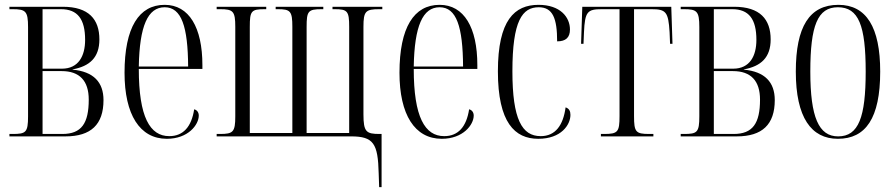

<svg xmlns="http://www.w3.org/2000/svg" viewBox="-20 -564 3705 794"><path d="M19 0H251C356 0 408 -49 408 -150C408 -224 367 -268 280 -276V-277C351 -290 391 -326 391 -401C391 -484 347 -536 240 -536H19V-526H32C86 -526 96 -518 96 -452V-83C96 -16 87 -10 32 -10H19ZM236 -280H156V-526H232C301 -526 332 -485 332 -399C332 -333 305 -280 236 -280ZM238 -10H156V-270H235C309 -270 347 -230 347 -152C347 -54 317 -10 238 -10Z M670 10C758 10 802 -48 802 -86C802 -99 795 -109 783 -112C772 -40 738 -1 680 -1C600 -1 554 -80 554 -279H817V-295C817 -450 762 -544 661 -544C555 -544 495 -451 495 -263C495 -90 558 10 670 10ZM758 -289H554C557 -456 591 -534 661 -534C731 -534 757 -453 758 -289Z M1546 152 1548 210H1558V-10H1550C1495 -10 1483 -18 1483 -91V-453C1483 -518 1492 -526 1549 -526H1561V-536H1355V-526H1364C1417 -526 1424 -518 1424 -453V-14H1248V-453C1248 -518 1254 -526 1310 -526H1317V-536H1120V-526H1129C1181 -526 1189 -518 1189 -453V-14H1013V-453C1013 -519 1019 -526 1075 -526H1081V-536H876V-526H890C944 -526 953 -518 953 -453V-83C953 -18 944 -10 890 -10H876V0H1432C1525 0 1543 30 1546 152Z M1807 10C1895 10 1939 -48 1939 -86C1939 -99 1932 -109 1920 -112C1909 -40 1875 -1 1817 -1C1737 -1 1691 -80 1691 -279H1954V-295C1954 -450 1899 -544 1798 -544C1692 -544 1632 -451 1632 -263C1632 -90 1695 10 1807 10ZM1895 -289H1691C1694 -456 1728 -534 1798 -534C1868 -534 1894 -453 1895 -289Z M2206 10C2301 10 2339 -48 2339 -89C2339 -104 2334 -115 2319 -120C2309 -46 2277 -1 2216 -1C2139 -1 2099 -70 2099 -269C2099 -479 2140 -534 2208 -534C2266 -534 2284 -488 2284 -393C2320 -393 2337 -409 2337 -442C2337 -493 2297 -544 2207 -544C2108 -544 2039 -481 2039 -269C2039 -57 2109 10 2206 10Z M2465 0H2682V-10H2665C2609 -10 2602 -18 2602 -84V-526H2674C2734 -526 2744 -515 2749 -431L2751 -383H2761L2756 -536H2388L2383 -383H2393L2395 -431C2399 -516 2409 -526 2469 -526H2542V-84C2542 -18 2535 -10 2478 -10H2465Z M2795 0H3027C3132 0 3184 -49 3184 -150C3184 -224 3143 -268 3056 -276V-277C3127 -290 3167 -326 3167 -401C3167 -484 3123 -536 3016 -536H2795V-526H2808C2862 -526 2872 -518 2872 -452V-83C2872 -16 2863 -10 2808 -10H2795ZM3012 -280H2932V-526H3008C3077 -526 3108 -485 3108 -399C3108 -333 3081 -280 3012 -280ZM3014 -10H2932V-270H3011C3085 -270 3123 -230 3123 -152C3123 -54 3093 -10 3014 -10Z M3445 10C3560 10 3620 -75 3620 -268C3620 -451 3563 -544 3447 -544C3327 -544 3271 -453 3271 -268C3271 -78 3335 10 3445 10ZM3446 0C3366 0 3331 -79 3331 -268C3331 -458 3361 -534 3445 -534C3531 -534 3560 -458 3560 -268C3560 -80 3531 0 3446 0Z"/></svg>

Font: Noto Serif Display ExtraCondensed Light
Style: Regular
Weight: 300
Width: 2
Designer: Monotype Design Team
Foundry: Monotype Imaging Inc.
Version: Version 2.009